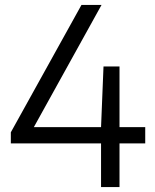

<svg xmlns="http://www.w3.org/2000/svg" viewBox="-20 -760 630 780"><path d="M24 -177.5V-222.5L311 -740H392.5L117.5 -243.5H390.5L400.5 -490H465.5V-243.5H570V-177.5H465.5V0H390.5V-177.5Z"/></svg>

Font: Encode Sans
Style: Regular
Weight: 400
Designer: Multiple Designers
Foundry: Impallari Type
Version: Version 3.002; ttfautohint (v1.8.3) -l 8 -r 50 -G 200 -x 14 